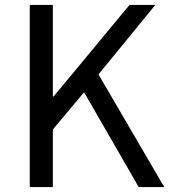

<svg xmlns="http://www.w3.org/2000/svg" viewBox="-20 -754 686 774"><path d="M100 0V-734H193V-365H196L502 -734H606L377 -454L642 0H539L319 -382L193 -232V0Z"/></svg>

Font: Chiron Sans HK TT
Style: Regular
Weight: 400
Designer: Ryoko NISHIZUKA 西塚涼子 (kana, bopomofo & ideographs); Paul D. Hunt (Latin, Greek & Cyrillic); Sandoll Communications 산돌커뮤니
Foundry: Adobe
Version: Version 2.022;hotconv 1.0.109;makeotfexe 2.5.65596